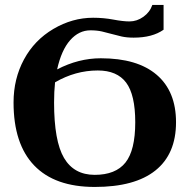

<svg xmlns="http://www.w3.org/2000/svg" viewBox="-20 -738 765 768"><path d="M684.1 -249Q684.1 -122.1 601.8 -56.2Q519.5 9.8 358.9 9.8Q199.2 9.8 116.7 -76.2Q34.2 -162.1 34.2 -328.1Q34.2 -422.9 75.9 -500.2Q117.7 -577.6 193.6 -622.3Q269.5 -667 352.5 -667Q394 -667 433.1 -659.7Q472.2 -652.3 498 -652.3Q527.8 -652.3 553.7 -670.9Q579.6 -689.5 589.4 -718.3H634.3V-619.1Q589.4 -587.4 514.6 -587.4Q487.3 -587.4 466.6 -592Q445.8 -596.7 426.8 -602.1Q407.7 -607.4 387.7 -612.1Q367.7 -616.7 341.8 -616.7Q295.4 -616.7 260.5 -577.1Q225.6 -537.6 208.5 -460.4Q293.9 -504.9 383.3 -504.9Q529.8 -504.9 606.9 -438.7Q684.1 -372.6 684.1 -249ZM196.3 -328.1Q196.3 -173.8 236.1 -106.2Q275.9 -38.6 358.9 -38.6Q442.4 -38.6 481.7 -87.6Q521 -136.7 521 -249Q521 -358.9 484.6 -407.5Q448.2 -456.1 371.1 -456.1Q281.7 -456.1 200.2 -408.7Q196.3 -371.6 196.3 -328.1Z"/></svg>

Font: Tinos
Style: Bold
Weight: 700
Designer: Steve Matteson
Foundry: Monotype Imaging Inc.
Version: Version 1.23